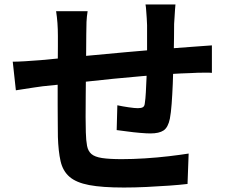

<svg xmlns="http://www.w3.org/2000/svg" viewBox="-20 -805 1040 859"><path d="M765 -785Q764 -777 763 -761.5Q762 -746 761 -729Q760 -712 759 -698Q759 -665 758.5 -634Q758 -603 757.5 -575.5Q757 -548 756 -522Q755 -478 753 -430Q751 -382 748 -341Q745 -300 740 -274Q732 -235 712 -221.5Q692 -208 653 -208Q636 -208 606.5 -210.5Q577 -213 548.5 -217Q520 -221 502 -223L505 -334Q528 -329 555.5 -325Q583 -321 597 -321Q612 -321 619.5 -325.5Q627 -330 628 -344Q631 -363 632.5 -392Q634 -421 635.5 -455.5Q637 -490 638 -523Q638 -550 638 -577.5Q638 -605 638 -634.5Q638 -664 638 -693Q638 -706 636.5 -723.5Q635 -741 634 -758Q633 -775 631 -785ZM372 -755Q368 -730 367 -706.5Q366 -683 366 -651Q366 -624 365.5 -579Q365 -534 364.5 -481.5Q364 -429 363.5 -376.5Q363 -324 363 -281Q363 -238 364 -213Q365 -176 369.5 -152.5Q374 -129 389 -116Q404 -103 436.5 -98Q469 -93 525 -93Q574 -93 629 -96.5Q684 -100 735 -106Q786 -112 824 -118L819 18Q786 22 737 25.5Q688 29 635 31.5Q582 34 534 34Q437 34 379 23Q321 12 291 -14Q261 -40 251 -84Q241 -128 239 -193Q239 -215 238.5 -252Q238 -289 238 -334.5Q238 -380 238 -428Q238 -476 238.5 -519.5Q239 -563 239 -596Q239 -629 239 -644Q239 -675 237 -702Q235 -729 231 -755ZM37 -529Q59 -529 92 -531Q125 -533 163 -536Q193 -539 252 -544.5Q311 -550 386 -557Q461 -564 542.5 -571.5Q624 -579 699 -585Q774 -591 832 -595Q853 -597 879.5 -598.5Q906 -600 928 -602V-479Q920 -480 902 -480Q884 -480 864.5 -479.5Q845 -479 832 -478Q793 -477 737 -473.5Q681 -470 617 -464.5Q553 -459 486.5 -452.5Q420 -446 359 -439Q298 -432 249 -427Q200 -422 171 -419Q155 -417 132 -413.5Q109 -410 86.5 -406.5Q64 -403 51 -401Z"/></svg>

Font: Noto Sans JP Thin
Style: Bold
Weight: 700
Version: Version 2.004-H2;hotconv 1.0.118;makeotfexe 2.5.65603